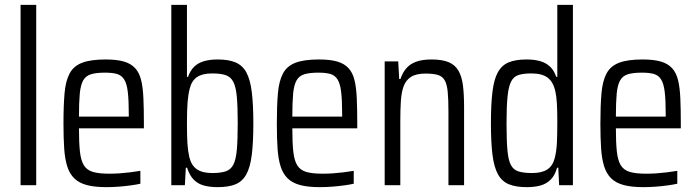

<svg xmlns="http://www.w3.org/2000/svg" viewBox="-20 -763 2873 791"><path d="M64.8 0V-743H129.2V0Z M418.5 8Q369.7 8 337.6 -0.6Q305.5 -9.2 286.2 -28Q266.8 -46.8 257.1 -77.3Q247.4 -107.9 244.4 -151.6Q241.5 -195.3 241.5 -254Q241.5 -328.5 246 -379.5Q250.6 -430.5 267.2 -461Q283.7 -491.5 319 -504.7Q354.3 -518 415.3 -518Q461.5 -518 490.7 -509.4Q519.8 -500.8 536.8 -482.2Q553.9 -463.7 561.4 -433.1Q568.9 -402.6 570.8 -358.4Q572.8 -314.2 572.8 -255.5V-234.3H305.3Q305.3 -175.3 309.3 -138.5Q313.3 -101.7 325.7 -81.8Q338.1 -61.9 363.1 -54.6Q388.1 -47.4 430.2 -47.4Q450.1 -47.4 471.6 -48.8Q493.2 -50.3 515.6 -53Q538.1 -55.7 558.3 -59.2V-6.1Q542.8 -2.5 519.3 0.7Q495.7 4 469.7 6Q443.6 8 418.5 8ZM510.6 -262V-292.2Q510.6 -350.2 506.5 -384.4Q502.4 -418.6 491.6 -435.7Q480.8 -452.8 461.9 -458.3Q442.9 -463.7 412.8 -463.7Q377.1 -463.7 355.5 -457.3Q333.8 -450.9 323 -432.2Q312.2 -413.4 308.7 -377.6Q305.3 -341.8 305.3 -282.6H530.3Z M876 8Q844.8 8 819.9 1.3Q795.1 -5.5 777.9 -23.1Q760.7 -40.7 750.7 -72H745.6L741.6 0H685.8V-743H750.2V-446.4H754.7Q763.8 -472.3 779.7 -487.9Q795.6 -503.6 820 -510.8Q844.3 -518 876.5 -518Q921.7 -518 950.3 -505.9Q978.9 -493.8 994.8 -465Q1010.7 -436.2 1017.2 -384.7Q1023.7 -333.3 1023.7 -254.5Q1023.7 -175.6 1017.2 -124.4Q1010.7 -73.2 994.5 -44.1Q978.3 -15.1 949.7 -3.5Q921.2 8 876 8ZM853.7 -50.1Q888.7 -50.1 909.6 -57Q930.4 -63.9 941.2 -84.4Q952 -104.9 955.7 -146Q959.4 -187.2 959.4 -255Q959.4 -323.3 955.7 -364.1Q952 -405 941.2 -425.8Q930.4 -446.5 909.6 -453.5Q888.7 -460.5 853.7 -460.5Q814.5 -460.5 792.2 -445.8Q769.9 -431.1 761.6 -398.1Q755.2 -373.2 752.7 -341.2Q750.2 -309.2 750.2 -255Q750.2 -202.5 752.1 -172.1Q754.1 -141.6 760 -115.5Q768.4 -81 791.2 -65.6Q814 -50.1 853.7 -50.1Z M1297.5 8Q1248.7 8 1216.6 -0.6Q1184.5 -9.2 1165.2 -28Q1145.8 -46.8 1136.1 -77.3Q1126.4 -107.9 1123.4 -151.6Q1120.5 -195.3 1120.5 -254Q1120.5 -328.5 1125 -379.5Q1129.6 -430.5 1146.2 -461Q1162.7 -491.5 1198 -504.7Q1233.3 -518 1294.3 -518Q1340.5 -518 1369.7 -509.4Q1398.8 -500.8 1415.8 -482.2Q1432.9 -463.7 1440.4 -433.1Q1447.9 -402.6 1449.8 -358.4Q1451.8 -314.2 1451.8 -255.5V-234.3H1184.3Q1184.3 -175.3 1188.3 -138.5Q1192.3 -101.7 1204.7 -81.8Q1217.1 -61.9 1242.1 -54.6Q1267.1 -47.4 1309.2 -47.4Q1329.1 -47.4 1350.6 -48.8Q1372.2 -50.3 1394.6 -53Q1417.1 -55.7 1437.3 -59.2V-6.1Q1421.8 -2.5 1398.3 0.7Q1374.7 4 1348.7 6Q1322.6 8 1297.5 8ZM1389.6 -262V-292.2Q1389.6 -350.2 1385.5 -384.4Q1381.4 -418.6 1370.6 -435.7Q1359.8 -452.8 1340.9 -458.3Q1321.9 -463.7 1291.8 -463.7Q1256.1 -463.7 1234.5 -457.3Q1212.8 -450.9 1202 -432.2Q1191.2 -413.4 1187.7 -377.6Q1184.3 -341.8 1184.3 -282.6H1409.3Z M1564.8 0V-510H1620.6L1624.6 -437.4H1629.7Q1638.3 -463.4 1653.6 -481.3Q1668.8 -499.2 1694.2 -508.6Q1719.6 -518 1757.6 -518Q1801.3 -518 1828 -507Q1854.6 -495.9 1868.5 -472.1Q1882.4 -448.4 1887.2 -411.5Q1891.9 -374.5 1891.9 -322.7V0H1827.5V-302.5Q1827.5 -354.7 1824.4 -385.8Q1821.2 -416.8 1811.6 -432.9Q1802.1 -449 1783.1 -454.5Q1764.2 -459.9 1732.7 -459.9Q1694.5 -459.9 1673.2 -446.2Q1651.8 -432.4 1642.7 -407.1Q1633.6 -381.7 1631.4 -345.8Q1629.2 -309.9 1629.2 -265.1V0Z M2149.7 8Q2105.5 8 2076.7 -3.8Q2047.8 -15.5 2031.7 -44.6Q2015.5 -73.6 2009 -124.6Q2002.5 -175.5 2002.5 -254.5Q2002.5 -333.4 2008.8 -384.9Q2015 -436.4 2031.2 -465.4Q2047.4 -494.5 2075.9 -506.2Q2104.5 -518 2149.2 -518Q2182.4 -518 2206.4 -510.8Q2230.5 -503.6 2246.7 -487.9Q2262.9 -472.3 2271.5 -446.4H2276V-743H2340.3V0H2283.5L2280 -72H2274.9Q2266.5 -40.7 2248.8 -23.1Q2231.1 -5.5 2206.5 1.3Q2181.9 8 2149.7 8ZM2172.5 -50.1Q2212.2 -50.1 2234.7 -64.8Q2257.3 -79.5 2265.6 -112.5Q2272.5 -140.1 2274.3 -173.3Q2276 -206.5 2276 -264.1Q2276 -305.5 2274.3 -335.8Q2272.5 -366 2268.2 -385.3Q2259.4 -425.9 2236.1 -443.2Q2212.8 -460.5 2169.5 -460.5Q2136.6 -460.5 2116.5 -454.1Q2096.3 -447.7 2085.7 -427.2Q2075.2 -406.7 2071 -365.6Q2066.8 -324.5 2066.8 -255Q2066.8 -185.5 2070.5 -144.1Q2074.2 -102.8 2085 -82.8Q2095.8 -62.8 2117 -56.5Q2138.1 -50.1 2172.5 -50.1Z M2630.5 8Q2581.7 8 2549.6 -0.6Q2517.5 -9.2 2498.2 -28Q2478.8 -46.8 2469.1 -77.3Q2459.4 -107.9 2456.4 -151.6Q2453.5 -195.3 2453.5 -254Q2453.5 -328.5 2458 -379.5Q2462.6 -430.5 2479.2 -461Q2495.7 -491.5 2531 -504.7Q2566.3 -518 2627.3 -518Q2673.5 -518 2702.7 -509.4Q2731.8 -500.8 2748.8 -482.2Q2765.9 -463.7 2773.4 -433.1Q2780.9 -402.6 2782.8 -358.4Q2784.8 -314.2 2784.8 -255.5V-234.3H2517.3Q2517.3 -175.3 2521.3 -138.5Q2525.3 -101.7 2537.7 -81.8Q2550.1 -61.9 2575.1 -54.6Q2600.1 -47.4 2642.2 -47.4Q2662.1 -47.4 2683.6 -48.8Q2705.2 -50.3 2727.6 -53Q2750.1 -55.7 2770.3 -59.2V-6.1Q2754.8 -2.5 2731.3 0.7Q2707.7 4 2681.7 6Q2655.6 8 2630.5 8ZM2722.6 -262V-292.2Q2722.6 -350.2 2718.5 -384.4Q2714.4 -418.6 2703.6 -435.7Q2692.8 -452.8 2673.9 -458.3Q2654.9 -463.7 2624.8 -463.7Q2589.1 -463.7 2567.5 -457.3Q2545.8 -450.9 2535 -432.2Q2524.2 -413.4 2520.7 -377.6Q2517.3 -341.8 2517.3 -282.6H2742.3Z"/></svg>

Font: Saira Thin Condensed
Style: Regular
Weight: 100
Width: 3
Version: Version 1.101